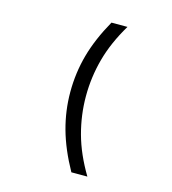

<svg xmlns="http://www.w3.org/2000/svg" viewBox="-116 -793 883 985"><g transform="rotate(15 325.0 -300.5)"><path d="M354 97Q295 -9 268.5 -105Q242 -201 242 -300Q242 -402 268.5 -497.5Q295 -593 354 -698H439Q378 -596 351.5 -498.5Q325 -401 325 -300Q325 -200 351.5 -102.5Q378 -5 439 97Z"/></g></svg>

Font: Azeret Mono Thin Light
Style: Regular
Weight: 300
Version: Version 1.002